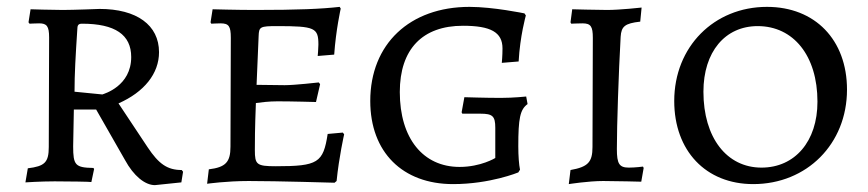

<svg xmlns="http://www.w3.org/2000/svg" viewBox="-20 -527 2527 559"><path d="M431 12 508 4 513 -27 509 -32C467 -32 442 -50 410 -98L325 -226C400 -259 443 -313 443 -375C443 -454 378 -501 270 -501C270 -501 193 -498 163 -498C132 -498 69 -500 69 -500L63 -462L66 -458C66 -458 83 -459 94 -459C116 -459 123 -451 123 -418L122 -99C122 -54 110 -43 61 -37L54 4C54 4 98 1 139 1C176 1 246 2 246 3L254 -35L252 -38C199 -39 193 -46 193 -101L195 -208H260L344 -61C369 -15 402 12 431 12ZM278 -252 197 -260C197 -312 200 -364 205 -440C205 -454 208 -458 219 -458C315 -458 362 -426 362 -361C362 -276 283 -254 278 -252Z M583 8C583 8 639 0 704 0C788 0 954 5 954 5L960 0C967 -70 982 -136 982 -136L978 -141L934 -137C921 -53 906 -43 783 -43C727 -43 722 -48 722 -90C722 -115 722 -151 725 -227C739 -229 763 -232 788 -232C831 -232 900 -230 900 -230L912 -282L908 -287C908 -287 838 -279 809 -279L727 -280L733 -422C734 -449 737 -451 787 -451C897 -451 907 -446 907 -397C907 -386 905 -364 905 -364L953 -368C958 -440 972 -502 972 -502L969 -507C916 -501 849 -498 722 -498C670 -498 599 -500 599 -500L593 -462L595 -458C595 -458 613 -459 622 -459C646 -459 652 -451 652 -417L651 -100C651 -55 637 -40 588 -34Z M1299 9C1407 9 1489 -25 1489 -25L1494 -33C1491 -47 1489 -73 1489 -101C1489 -182 1494 -208 1516 -224L1512 -246C1512 -246 1475 -242 1438 -242C1391 -242 1337 -244 1332 -244L1324 -200L1326 -196H1379C1414 -196 1422 -189 1422 -155V-67C1422 -67 1380 -41 1318 -41C1212 -41 1144 -124 1144 -259C1144 -384 1210 -452 1328 -452C1409 -452 1443 -433 1443 -386C1443 -365 1441 -344 1441 -344L1490 -348C1494 -422 1511 -482 1511 -482L1507 -488C1507 -488 1416 -507 1347 -507C1173 -507 1058 -399 1058 -233C1058 -84 1152 9 1299 9Z M1636 9C1636 9 1693 0 1736 0C1774 0 1847 2 1847 2L1854 -38L1852 -42C1852 -42 1830 -39 1811 -39C1783 -39 1776 -50 1776 -93C1776 -163 1781 -313 1787 -420C1789 -450 1799 -459 1844 -464L1848 -505C1848 -505 1785 -498 1748 -498C1713 -498 1652 -500 1646 -500L1641 -462L1643 -458C1643 -458 1664 -459 1676 -459C1700 -459 1706 -450 1706 -417L1705 -99C1705 -55 1692 -41 1641 -32Z M2173 9C2329 9 2446 -108 2446 -266C2446 -411 2353 -507 2213 -507C2059 -507 1943 -391 1943 -233C1943 -88 2035 9 2173 9ZM2197 -39C2096 -39 2028 -126 2028 -260C2028 -376 2091 -451 2186 -451C2290 -451 2360 -365 2360 -231C2360 -115 2294 -39 2197 -39Z"/></svg>

Font: Alegreya SC
Style: Regular
Weight: 400
Designer: Juan Pablo del Peral
Foundry: Huerta Tipografica
Version: Version 2.007;PS 002.007;hotconv 1.0.88;makeotf.lib2.5.64775